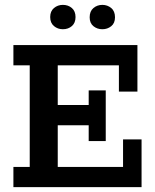

<svg xmlns="http://www.w3.org/2000/svg" viewBox="-20 -768 638 788"><path d="M35 0V-83H102V-500H35V-583H544V-392H468V-500H217V-337H344V-397H414V-189H344V-254H217V-83H485V-196H561V0ZM238 -648Q217 -648 201.5 -661Q186 -674 186 -698Q186 -722 201.5 -735Q217 -748 238 -748Q260 -748 275 -735Q290 -722 290 -698Q290 -674 275 -661Q260 -648 238 -648ZM400 -648Q379 -648 363.5 -660.5Q348 -673 348 -697Q348 -722 363.5 -735Q379 -748 400 -748Q421 -748 436.5 -735Q452 -722 452 -697Q452 -673 436.5 -660.5Q421 -648 400 -648Z"/></svg>

Font: Rokkitt SemiBold SemiBold
Style: Regular
Weight: 600
Version: Version 3.103